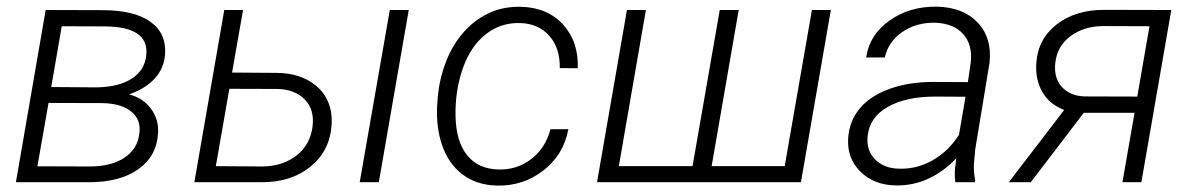

<svg xmlns="http://www.w3.org/2000/svg" viewBox="-20 -559 3656 589"><path d="M28.8 0 120.1 -528.3 296.9 -527.8Q392.6 -527.3 441.9 -491.9Q491.2 -456.5 486.3 -391.1Q482.9 -349.1 454.6 -318.1Q426.3 -287.1 376 -269.5Q419.4 -258.3 443.6 -224.9Q467.8 -191.4 464.8 -150.4Q460.9 -80.1 404.5 -40Q348.1 0 253.4 0ZM128.9 -243.2 94.7 -48.8 255.4 -48.3Q321.3 -48.3 362.1 -75.4Q402.8 -102.5 407.7 -151.4Q412.6 -192.9 382.3 -217Q352.1 -241.2 295.9 -242.7ZM137.2 -292 277.3 -291Q346.2 -292.5 385.3 -318.4Q424.3 -344.2 428.7 -389.6Q438 -477.5 300.8 -478L169.4 -478.5Z M691.9 -336.4 828.1 -335.4Q900.9 -335 947.3 -297.9Q1002.9 -252.9 997.1 -172.9Q990.7 -94.7 932.1 -47.4Q873.5 0 783.2 0H576.2L668 -528.3H725.6ZM683.6 -286.6 642.1 -49.3 785.6 -48.3Q848.6 -49.3 890.6 -82.8Q932.6 -116.2 939 -172.4Q944.8 -223.1 915 -253.7Q885.3 -284.2 833 -286.1ZM1142.1 0H1083.5L1175.8 -528.3H1233.9Z M1507.8 -39.1Q1565.4 -37.1 1609.6 -71Q1653.8 -105 1668.5 -162.6H1723.6Q1709 -84 1646.7 -35.9Q1584.5 12.2 1504.9 10.3Q1440.9 8.8 1397.5 -24.9Q1354 -58.6 1334.7 -118.2Q1315.4 -177.7 1322.3 -252.4L1324.2 -273.4Q1330.1 -324.7 1349.4 -373Q1368.7 -421.4 1400.9 -458.7Q1433.1 -496.1 1477.8 -517.8Q1522.5 -539.6 1578.6 -538.1Q1659.7 -536.1 1707.5 -483.4Q1755.4 -430.7 1752.4 -349.6L1697.3 -350.1Q1698.2 -411.1 1665.5 -448.7Q1632.8 -486.3 1576.2 -488.3Q1515.6 -490.2 1469.2 -453.1Q1422.9 -416 1399.4 -348.1Q1376 -280.3 1377.4 -204.1Q1378.9 -125.5 1412.6 -83.3Q1446.3 -41 1507.8 -39.1Z M1961.4 -528.3 1878.4 -49.3H2104.5L2188 -528.3H2246.1L2163.1 -49.3H2387.2L2470.7 -528.3H2528.8L2437 0H1811.5L1903.3 -528.3Z M2910.6 0Q2908.2 -18.6 2909.2 -37.1L2913.6 -73.7Q2877 -34.2 2829.8 -11.7Q2782.7 10.7 2728 9.8Q2661.1 8.8 2619.4 -32.5Q2577.6 -73.7 2582 -136.2Q2585.9 -188.5 2617.9 -226.8Q2649.9 -265.1 2709 -286.4Q2768.1 -307.6 2841.3 -307.6L2949.2 -307.1L2958 -367.7Q2963.9 -421.9 2934.6 -454.6Q2905.3 -487.3 2848.1 -489.3Q2790.5 -490.2 2747.8 -460.7Q2705.1 -431.2 2694.3 -382.8H2637.2Q2647 -452.1 2708.5 -495.8Q2770 -539.6 2854 -538.6Q2935.5 -536.6 2979.7 -489.3Q3023.9 -441.9 3015.6 -366.2L2971.7 -100.6L2967.8 -58.1Q2966.3 -31.7 2971.7 -5.9L2970.7 0ZM2737.8 -41.5Q2791.5 -39.6 2840.6 -67.1Q2889.6 -94.7 2921.9 -145.5L2941.9 -262.2L2848.6 -262.7Q2759.8 -262.7 2703.6 -231.2Q2647.5 -199.7 2641.6 -141.1Q2637.2 -98.1 2664.3 -70.3Q2691.4 -42.5 2737.8 -41.5Z M3573.2 -528.3 3481.4 0H3423.3L3460.4 -212.9H3304.7L3142.1 0H3074.7L3244.6 -221.7Q3199.2 -238.8 3177.2 -277.6Q3155.3 -316.4 3159.2 -366.7Q3164.6 -440.4 3222.2 -484.6Q3279.8 -528.8 3367.2 -528.8ZM3217.3 -365.7Q3212.4 -319.8 3237.3 -292.5Q3262.2 -265.1 3306.2 -263.2L3468.8 -262.7L3506.3 -478.5L3365.2 -479Q3305.7 -479 3264.2 -448.2Q3222.7 -417.5 3217.3 -365.7Z"/></svg>

Font: RobotoInd Light
Style: Italic
Weight: 300
Italic angle: -12°
Designer: Google
Version: Version 2.001151; 2014